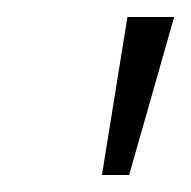

<svg xmlns="http://www.w3.org/2000/svg" viewBox="-20 -775 225 226"><path d="M100 -569 130 -755H185L132 -569Z"/></svg>

Font: DM Sans 28pt ExtraLight
Style: Italic
Weight: 250
Italic angle: -10°
Version: Version 4.004;gftools[0.9.30]